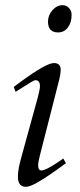

<svg xmlns="http://www.w3.org/2000/svg" viewBox="-20 -706 310 740"><path d="M256 -649Q256 -619 241.5 -600Q227 -581 204 -581Q165 -581 165 -623Q165 -647 182 -666.5Q199 -686 221 -686Q236 -686 246 -675Q256 -664 256 -649ZM224 -95 234 -77Q165 -26 128 -5Q96 14 80 14Q49 14 49 -25Q49 -54 62 -99L126 -332Q134 -362 134 -374Q134 -397 116 -397Q110 -397 67 -369L40 -352L33 -371L60 -391Q158 -463 188 -463Q214 -463 214 -436Q214 -425 209 -402L134 -108Q127 -81 127 -69Q127 -49 140 -49Q155 -49 199 -78Z"/></svg>

Font: GFS Didot
Style: Italic
Weight: 400
Italic angle: -12°
Designer: Takis Katsoulidis and George D. Matthiopoulos
Foundry: George Matthiopoulos and Takis Katsoulidis
Version: Version 1.0